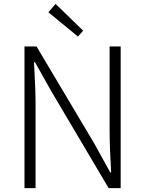

<svg xmlns="http://www.w3.org/2000/svg" viewBox="-20 -968 747 988"><path d="M381 -780 408 -810 266 -948 229 -905ZM106 0H163V-437C163 -510 158 -576 155 -648H160L242 -502L539 0H601V-729H544V-297C544 -225 548 -153 552 -81H547L466 -228L168 -729H106Z"/></svg>

Font: Spoqa Han Sans Neo Light
Style: Regular
Weight: 300
Designer: [Spoqa Han Sans Neo] Dong-huui Kim ___ Younghwa Kang ___ Yujin Lee ___ [Noto Sans] Ryoko NISHIZUKA ____ (kana & ideograp
Foundry: Spoqa (http://www.spoqa-han-sans.com)
Version: Version 1.100;hotconv 1.0.109;makeotfexe 2.5.65596